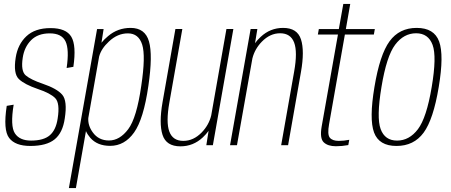

<svg xmlns="http://www.w3.org/2000/svg" viewBox="-20 -744 2312 984"><path d="M135.5 4Q58 4 26.8 -37Q-4.5 -78 14.5 -201.5L50 -207.5Q32 -98 56.2 -60.8Q80.5 -23.5 139 -23.5Q204 -23.5 235.5 -51Q267 -78.5 275.5 -136.5Q288 -215.5 263 -241Q238 -266.5 175 -287.5Q105.5 -311 76.5 -339Q47.5 -367 60.5 -449Q71 -516.5 115.2 -558.2Q159.5 -600 239 -600Q319 -600 345.5 -555.5Q372 -511 356 -401.5L321.5 -395.5Q335.5 -491 315.8 -532Q296 -573 235 -573Q174 -573 139.2 -537.8Q104.5 -502.5 96.5 -448Q86 -379.5 112 -357.5Q138 -335.5 198.5 -315Q272 -290 299 -258.5Q326 -227 312 -137.5Q301.5 -63.5 260 -29.8Q218.5 4 135.5 4Z M333 220 477.5 -595H511L500 -525Q513.5 -542 534 -559Q583.5 -601 649.5 -601Q723.5 -601 743.5 -531.8Q763.5 -462.5 740.5 -304.5Q716 -133.5 667.2 -65Q618.5 3.5 544.5 3.5Q478.5 3.5 442.5 -38Q428 -55 420.5 -72L369 220ZM432.5 -139Q430 -100.5 455.5 -65.5Q485.5 -24 538.5 -24Q593.5 -24 637 -81.8Q680.5 -139.5 704 -304.5Q727 -457 708.8 -515Q690.5 -573 635.5 -573Q582.5 -573 538.5 -531.5Q498.5 -494.5 488 -454Z M1037.5 0 1049 -73.5Q1036.5 -56 1019.5 -40Q970.5 6 904.5 6Q832 6 813 -52.8Q794 -111.5 813 -220L879 -595.5H914.5L848 -218.5Q830 -117.5 847.8 -69.8Q865.5 -22 919.5 -22Q971.5 -22 1013.5 -65Q1050.5 -103 1062.5 -152.5L1140.5 -595.5H1176L1071 0Z M1159 0 1264.5 -595.5H1299L1287 -522.5Q1299 -539.5 1316 -555Q1365 -601 1431 -601Q1503.5 -601 1522.5 -542.2Q1541.5 -483.5 1522.5 -375.5L1456.5 0H1421L1487.5 -377Q1505.5 -478 1487.5 -525.8Q1469.5 -573.5 1415.5 -573.5Q1364 -573.5 1322 -530.5Q1285.5 -493 1273.5 -444.5L1194.5 0Z M1701.5 5.5Q1660 5.5 1639 -14.8Q1618 -35 1628.5 -95.5L1712 -567H1609L1614 -595H1716.5L1739.5 -724H1775L1752.5 -595H1901L1896 -567H1747.5L1666.5 -107.5Q1657 -55 1670.2 -38.5Q1683.5 -22 1716 -22Q1742 -22 1770 -27.5L1765 -0.5Q1733 5.5 1701.5 5.5Z M2012 4Q1922.5 4 1897 -65Q1871.5 -134 1899 -298Q1926.5 -464 1976.5 -532.5Q2026.5 -601 2115.5 -601Q2205 -601 2230.5 -531.5Q2256 -462 2228.5 -298Q2201 -132 2151 -64Q2101 4 2012 4ZM2015 -23.5Q2077.5 -23.5 2121.8 -81.8Q2166 -140 2192.5 -298Q2219 -454.5 2197 -514Q2175 -573.5 2112.5 -573.5Q2049.5 -573.5 2005.2 -514.8Q1961 -456 1935 -298Q1909 -141.5 1930.8 -82.5Q1952.5 -23.5 2015 -23.5Z"/></svg>

Font: Anybody ExtraLight
Style: Italic
Weight: 200
Italic angle: -10°
Designer: Tyler Finck
Foundry: Etcetera Type Company
Version: Version 1.010; ttfautohint (v1.8.3) -l 8 -r 50 -G 200 -x 14 